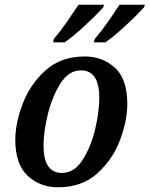

<svg xmlns="http://www.w3.org/2000/svg" viewBox="-20 -786 636 816"><path d="M227 10Q328 10 393.5 -49Q459 -108 490 -190.5Q521 -273 521 -344Q521 -451 468 -498.5Q415 -546 341 -546Q239 -546 173.5 -487Q108 -428 76.5 -345Q45 -262 45 -192Q45 -88 97.5 -39Q150 10 227 10ZM243 -51Q165 -51 165 -168Q165 -224 183 -299Q201 -374 236.5 -430.5Q272 -487 324 -487Q402 -487 402 -370Q402 -312 384.5 -237.5Q367 -163 331.5 -107Q296 -51 243 -51ZM379 -606H428Q453 -623 486 -652Q519 -681 548.5 -710Q578 -739 592 -755L596 -766H488Q466 -732 438 -692Q410 -652 383 -621ZM206 -606H255Q280 -623 313 -652Q346 -681 375.5 -710Q405 -739 419 -755L422 -766H314Q292 -733 264 -692.5Q236 -652 209 -621Z"/></svg>

Font: Noto Serif SemiCondensed Semi
Style: Italic
Weight: 600
Width: 4
Italic angle: -12°
Designer: Monotype Design Team
Foundry: Monotype Imaging Inc.
Version: Version 1.901